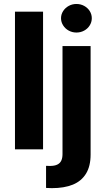

<svg xmlns="http://www.w3.org/2000/svg" viewBox="-20 -767 541 986"><path d="M201.1 0H56.9V-707H201.1ZM445.3 -530.3V26.5Q445.3 86.2 421.8 124.6Q398.4 162.9 354.3 181.1Q310.3 199.2 246.2 199.2Q236.9 199.2 216.5 198.1V84.6Q225.3 85.2 236.4 85.2Q259.7 85.2 273.9 78.4Q288.2 71.7 294.6 58.1Q301 44.6 301 24.3V-530.3ZM293.4 -673.3Q293.4 -693.3 304.3 -710.2Q315.1 -727 333.2 -736.8Q351.3 -746.6 372.5 -746.6Q394 -746.6 412.1 -736.8Q430.2 -727 440.8 -710.2Q451.4 -693.3 451.4 -673.3Q451.4 -653.7 440.8 -636.6Q430.2 -619.5 412.1 -609.7Q394 -599.9 372.5 -599.9Q351.3 -599.9 333.2 -609.7Q315.1 -619.5 304.3 -636.6Q293.4 -653.7 293.4 -673.3Z"/></svg>

Font: Pretendard Std Variable
Style: Regular
Weight: 400
Designer: Base glyphs from Inter by Rasmus Andersson; Hangeul glyphs from Noto Sans CJK(Source Han Sans) by Jang Soo-young and Kan
Foundry: Kil Hyung-jin
Version: Version 1.309;Glyphs 3.2 (3225)